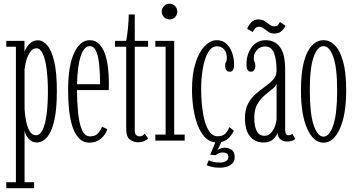

<svg xmlns="http://www.w3.org/2000/svg" viewBox="-20 -738 1867 1008"><path d="M13 250V218.5H63.5V-492.5H13V-523.5H108.5V-465Q111 -475 120 -489.5Q129 -504 143.8 -515.2Q158.5 -526.5 179 -526.5Q205.5 -526.5 228.2 -500Q251 -473.5 264.8 -414.8Q278.5 -356 278.5 -259Q278.5 -162.5 264.5 -103.2Q250.5 -44 226.5 -17Q202.5 10 173 10Q153 10 139.2 -1.5Q125.5 -13 117.8 -27.8Q110 -42.5 109 -53V218.5H159V250ZM169 -28Q190.5 -28 204.5 -58Q218.5 -88 225 -140Q231.5 -192 231.5 -257.5Q231.5 -322.5 225 -373.8Q218.5 -425 205.2 -454.8Q192 -484.5 171.5 -484.5Q151.5 -484.5 138.5 -465.5Q125.5 -446.5 118.2 -420.8Q111 -395 109 -374.5V-165Q110.5 -135 116.8 -103.2Q123 -71.5 135.5 -49.8Q148 -28 169 -28Z M450.5 11Q416 11 393.8 -13Q371.5 -37 359.2 -76.8Q347 -116.5 342.2 -165Q337.5 -213.5 337.5 -262.5Q337.5 -391.5 368.8 -459.2Q400 -527 451 -527Q481 -527 500.5 -507.2Q520 -487.5 531.2 -454.8Q542.5 -422 547 -383.2Q551.5 -344.5 551.5 -306.5Q551.5 -296 551.5 -285.5Q551.5 -275 551 -265H384Q384.5 -201.5 390 -146Q395.5 -90.5 410.2 -56.2Q425 -22 453 -22Q481 -22 495.8 -39.2Q510.5 -56.5 515.5 -73L543 -60Q535.5 -31.5 510 -10.2Q484.5 11 450.5 11ZM451 -496Q421 -496 403.5 -442.2Q386 -388.5 384.5 -296H505.5Q505.5 -351.5 501 -396.8Q496.5 -442 484.8 -469Q473 -496 451 -496Z M705.5 9Q682.5 9 662.5 -4.8Q642.5 -18.5 642.5 -65V-492.5H584V-523.5H642.5Q648 -550 651.8 -589.8Q655.5 -629.5 656 -662H687.5V-523.5H757.5V-492.5H687.5V-56.5Q687.5 -35 695.5 -28.5Q703.5 -22 712 -22Q722.5 -22 729 -26.5Q735.5 -31 739.5 -36L758 -11.5Q750.5 -3.5 736.5 2.8Q722.5 9 705.5 9Z M871 -636Q853 -636 841 -648Q829 -660 829 -677Q829 -694 841 -706.2Q853 -718.5 871 -718.5Q887 -718.5 899 -706.2Q911 -694 911 -677Q911 -660 899 -648Q887 -636 871 -636ZM795.5 0V-31.5H849.5V-492.5H795.5V-523.5H894.5V-31.5H949.5V0Z M1136 142.5Q1108.5 142.5 1090.5 137.8Q1072.5 133 1065 129L1076 103Q1081 106.5 1096.5 111Q1112 115.5 1136.5 115.5Q1152.5 115.5 1165.8 108.2Q1179 101 1179 86.5Q1179 71.5 1169.8 67Q1160.5 62.5 1148.5 62.5Q1140.5 62.5 1130 66.2Q1119.5 70 1113 76.5L1083.5 74.5L1110.5 9.5Q1077.5 6.5 1054.2 -19.2Q1031 -45 1016.2 -85.2Q1001.5 -125.5 994.8 -173Q988 -220.5 988 -267Q988 -350.5 1006.8 -408.5Q1025.5 -466.5 1055.5 -496.8Q1085.5 -527 1118.5 -527Q1148.5 -527 1168.8 -508Q1189 -489 1199 -459.8Q1209 -430.5 1209 -399Q1209 -361.5 1186 -361.5Q1174 -361.5 1168 -370.5Q1162 -379.5 1162 -393Q1162 -406.5 1166.5 -412.5Q1171 -418.5 1171 -434.5Q1171 -461.5 1156.8 -478.2Q1142.5 -495 1119.5 -495Q1090.5 -495 1072 -462.2Q1053.5 -429.5 1044.8 -378Q1036 -326.5 1036 -269.5Q1036 -228.5 1040.2 -185.2Q1044.5 -142 1054.2 -105Q1064 -68 1080.8 -45.2Q1097.5 -22.5 1122 -22.5Q1148 -22.5 1162 -35.5Q1176 -48.5 1184 -71L1207.5 -52Q1201 -36 1185.2 -17.8Q1169.5 0.5 1142 7.5L1122 50.5Q1124.5 47 1136 42.2Q1147.5 37.5 1161.5 37.5Q1180 37.5 1196 48.5Q1212 59.5 1212 87Q1212 108.5 1199.5 120.5Q1187 132.5 1169.5 137.5Q1152 142.5 1136 142.5Z M1362 10Q1319 10 1292.5 -22.2Q1266 -54.5 1266 -119Q1266 -164 1282.8 -194.5Q1299.5 -225 1324.2 -246.2Q1349 -267.5 1373.8 -285Q1398.5 -302.5 1415.2 -321.5Q1432 -340.5 1432 -367Q1432 -424.5 1418.8 -459.2Q1405.5 -494 1371.5 -494Q1346 -494 1329.2 -475.8Q1312.5 -457.5 1312.5 -434.5Q1312.5 -419 1316.5 -413.2Q1320.5 -407.5 1320.5 -393.5Q1320.5 -379.5 1314.8 -370.5Q1309 -361.5 1297 -361.5Q1274 -361.5 1274 -400Q1274 -454 1301.8 -490.5Q1329.5 -527 1375.5 -527Q1421.5 -527 1449.2 -491.8Q1477 -456.5 1477 -373V-60Q1477 -41 1481.8 -34.5Q1486.5 -28 1495.5 -28Q1502.5 -28 1507.2 -30.5Q1512 -33 1514.5 -36L1530 -8.5Q1517 5 1486 5Q1465.5 5 1452 -6.5Q1438.5 -18 1437.5 -40.5Q1432.5 -26 1415.5 -8Q1398.5 10 1362 10ZM1368.5 -25Q1389.5 -25 1403.8 -41.5Q1418 -58 1425 -79.2Q1432 -100.5 1432 -115.5V-301.5Q1431 -287.5 1413.2 -273.5Q1395.5 -259.5 1372.5 -240.5Q1349.5 -221.5 1332.2 -193Q1315 -164.5 1315 -121Q1315 -25 1368.5 -25ZM1420.5 -562Q1401.5 -562 1388.5 -571Q1375.5 -580 1364.5 -588.8Q1353.5 -597.5 1340.5 -597.5Q1325.5 -597.5 1317.8 -587Q1310 -576.5 1307.5 -570L1278 -586.5Q1281.5 -600 1296.5 -618Q1311.5 -636 1337 -636Q1356.5 -636 1370.2 -626.8Q1384 -617.5 1395.8 -608.5Q1407.5 -599.5 1421 -599.5Q1433.5 -599.5 1440 -607.8Q1446.5 -616 1449.5 -622.5L1478.5 -603.5Q1474.5 -591 1460 -576.5Q1445.5 -562 1420.5 -562Z M1678.5 11Q1626 11 1593 -62Q1560 -135 1560 -263.5Q1560 -357.5 1576 -415.5Q1592 -473.5 1618.8 -500.2Q1645.5 -527 1678.5 -527Q1711 -527 1738 -500.2Q1765 -473.5 1781.2 -415.5Q1797.5 -357.5 1797.5 -263.5Q1797.5 -135 1764 -62Q1730.5 11 1678.5 11ZM1678.5 -20.5Q1709 -20.5 1729.5 -80.2Q1750 -140 1750 -263.5Q1750 -384.5 1729.5 -440.2Q1709 -496 1678.5 -496Q1647.5 -496 1627 -440.2Q1606.5 -384.5 1606.5 -263.5Q1606.5 -140 1627 -80.2Q1647.5 -20.5 1678.5 -20.5Z"/></svg>

Font: Imbue 10pt ExtraLight
Style: Regular
Weight: 200
Designer: Tyler Finck
Foundry: Etcetera Type Company
Version: Version 1.102; ttfautohint (v1.8.3)